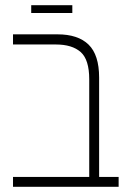

<svg xmlns="http://www.w3.org/2000/svg" viewBox="-20 -718 497 738"><path d="M30 0V-38H323V-413Q323 -489 290 -518Q257 -547 195 -547H30V-586H201Q280 -586 320.5 -546.5Q361 -507 361 -420V-38H436V0ZM100 -668V-698H258V-668Z"/></svg>

Font: Noto Sans Hebrew SemiCondensed ExtraLight
Style: Regular
Weight: 200
Width: 4
Designer: Monotype Design Team
Foundry: Monotype Imaging Inc.
Version: Version 2.004; ttfautohint (v1.8.4.7-5d5b)